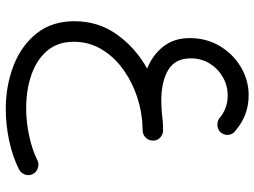

<svg xmlns="http://www.w3.org/2000/svg" viewBox="-132 -480 912 689"><g transform="rotate(90 324.5 -136.0)"><path d="M56.6 53.7Q56.6 -32.7 104.7 -99.6Q152.8 -166.5 226.6 -207.5Q177.2 -227.5 147.2 -265.9Q117.2 -304.2 117.2 -360.4Q117.2 -420.4 145.8 -468.3Q174.3 -516.1 221.2 -543.9Q268.1 -571.8 322.3 -571.8Q394 -571.8 448.2 -525.4Q460.9 -517.6 463.9 -502.4Q466.8 -487.3 458 -474.6Q450.2 -463.4 435.8 -460.4Q421.4 -457.5 407.2 -464.8Q371.6 -496.6 322.8 -496.6Q288.1 -496.6 257.8 -479.5Q227.5 -462.4 208.7 -432.4Q189.9 -402.3 189.9 -364.3Q189.9 -308.1 231.4 -283.2Q272.9 -258.3 341.8 -258.3Q351.6 -258.3 362.3 -258.8Q373 -259.3 384.8 -260.3Q415.5 -264.6 446.3 -264.6H446.8H448.2H449.2Q449.2 -264.6 449.2 -264.6Q458.5 -264.6 466.3 -259.8Q484.4 -250 484.9 -230V-228.5Q484.9 -228.5 484.9 -228V-227.5Q484.9 -227.5 484.9 -227.1Q484.4 -213.4 475.6 -203.6Q475.6 -203.6 475.1 -203.6Q474.6 -202.6 474.1 -202.1Q466.8 -194.8 456.5 -192.4Q456.5 -192.4 456.5 -192.4Q455.6 -191.9 454.1 -191.9Q454.1 -191.9 454.1 -191.9Q452.1 -191.4 449.7 -191.4Q441.9 -190.9 433.1 -190.7Q424.3 -190.4 411.6 -189.5Q409.7 -189.5 408.2 -189Q356.4 -183.6 306.9 -163.8Q257.3 -144 217.5 -112.3Q177.7 -80.6 154.1 -38.1Q130.4 4.4 130.4 55.7Q130.4 113.3 162.6 151.1Q194.8 189 249 207.8Q303.2 226.6 368.7 226.6Q418 226.6 468 215.8Q518.1 205.1 555.2 186.5Q568.4 179.7 583.3 184.6Q598.1 189.5 605 202.6Q611.8 215.8 606.9 230.5Q602.1 245.1 588.9 252Q543.9 274.9 486.3 287.4Q428.7 299.8 372.1 299.8Q287.6 299.8 215.6 271.7Q143.6 243.7 100.1 188.7Q56.6 133.8 56.6 53.7Z"/></g></svg>

Font: Mikhak Regular
Style: Regular
Weight: 400
Designer: Amin Abedi
Version: Version 3.3